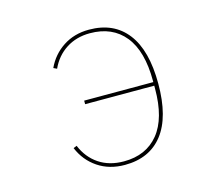

<svg xmlns="http://www.w3.org/2000/svg" viewBox="-106 -887 1211 1041"><g transform="rotate(-15 500.0 -366.5)"><path d="M227 -147 246 -155Q275 -85 333 -46Q391 -7 473 -7Q598 -7 667.5 -92.5Q737 -178 737 -344V-361H349V-381H737V-388Q737 -555 668 -640.5Q599 -726 473 -726Q397 -726 339.5 -689Q282 -652 252 -586L233 -595Q265 -664 327.5 -705Q390 -746 473 -746Q612 -746 686.5 -649.5Q761 -553 761 -366Q761 -179 686.5 -83Q612 13 473 13Q386 13 322 -30Q258 -73 227 -147Z"/></g></svg>

Font: IBM Plex Sans JP Thin
Style: Regular
Weight: 100
Designer: Mike Abbink; Paul van der Laan; Pieter van Rosmalen; Wujin Sim; Yejin Wi; Jinhee Kim; Boomi Park; Yona Kim; Kichan Ma
Foundry: Sandoll Inc.
Version: Version 1.001